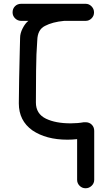

<svg xmlns="http://www.w3.org/2000/svg" viewBox="-20 -714 564 1021"><path d="M92.8 -693.8H435.1Q453.6 -693.8 466.8 -680.2Q480 -666.5 480 -647.9Q480 -629.4 466.8 -616.2Q453.6 -603 435.1 -603H320.8Q258.8 -597.2 219.2 -576.2Q179.7 -556.6 178.2 -500Q174.8 -446.8 173.8 -424.1Q172.9 -401.4 171.9 -338.1Q170.9 -274.9 170.9 -168.9Q170.9 -108.9 224.1 -83Q275.4 -58.1 356 -58.1Q393.1 -58.1 425.8 -64H435.1Q455.1 -64 468 -51Q481 -38.1 481 -18.1V242.2Q481 260.7 467.3 273.9Q453.6 287.1 435.1 287.1Q416.5 287.1 403.3 273.9Q390.1 260.7 390.1 242.2V25.9Q364.3 28.8 338.9 28.8Q225.1 28.8 151.9 -21Q80.1 -72.3 80.1 -164.1Q80.1 -211.9 81.8 -296.1Q83.5 -380.4 85.2 -445.8Q86.9 -511.2 86.9 -513.2Q86.9 -537.1 100.6 -563.7Q114.3 -590.3 130.9 -603H92.8Q74.2 -603 60.5 -616.2Q46.9 -629.4 46.9 -647.9Q46.9 -668 59.8 -680.9Q72.8 -693.8 92.8 -693.8Z"/></svg>

Font: Aka-Acid-Varela
Style: Regular
Weight: 400
Designer: Joe Prince, Avraham Cornfeld, Cyberella
Foundry: Joe Prince, Avraham Cornfeld, Cyberella
Version: Version 2.000; ttfautohint (v1.5.33-1714) -l 8 -r 50 -G 200 